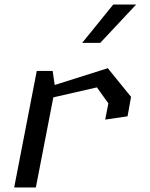

<svg xmlns="http://www.w3.org/2000/svg" viewBox="-20 -826 660 846"><path d="M443.5 -299 542 -313.5 557.5 -399 455 -525.5 221 -451.5 212 -513.5H142L42.5 0H138L215 -397L407 -441L457.5 -370.5ZM342 -637 479 -806H580L421.5 -637Z"/></svg>

Font: Monaspace Krypton
Style: Italic
Weight: 400
Italic angle: -11°
Designer: Riley Cran & the Lettermatic Team
Foundry: Lettermatic
Version: Version 1.101 (Monaspace Krypton)